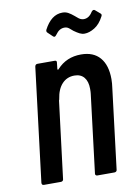

<svg xmlns="http://www.w3.org/2000/svg" viewBox="-81 -758 581 812"><g transform="rotate(-10 209.5 -352.0)"><path d="M202 -615Q195 -605 188 -612L168 -631Q162 -636 165 -644Q196 -704 244 -704Q258 -704 269 -698Q280 -692 293 -681Q296 -679 302.5 -673Q309 -667 315.5 -664Q322 -661 329 -661Q352 -661 367 -686Q375 -696 382 -690L403 -672Q409 -667 404 -659Q388 -628 365 -614Q342 -600 322 -600Q311 -600 301 -605Q291 -610 277 -620Q274 -622 267 -628.5Q260 -635 254.5 -637.5Q249 -640 242 -640Q231 -640 221.5 -634.5Q212 -629 202 -615ZM400 -391Q400 -373 397 -353L355 -10Q355 -6 352 -3Q349 0 344 0H271Q266 0 263.5 -3Q261 -6 262 -10L303 -345Q304 -352 304 -366Q304 -398 289.5 -415.5Q275 -433 248 -433Q216 -433 195 -410.5Q174 -388 168 -347Q167 -341 166 -341L125 -10Q125 -6 122 -3Q119 0 114 0H41Q32 0 32 -10L92 -499Q94 -509 103 -509H177Q187 -509 185 -499L182 -472Q182 -470 184 -469.5Q186 -469 188 -472Q228 -516 291 -516Q344 -516 372 -483.5Q400 -451 400 -391Z"/></g></svg>

Font: Barlow Condensed Medium
Style: Italic
Weight: 500
Width: 3
Italic angle: -7°
Designer: Jeremy Tribby
Foundry: Tribby Type
Version: Version 1.408